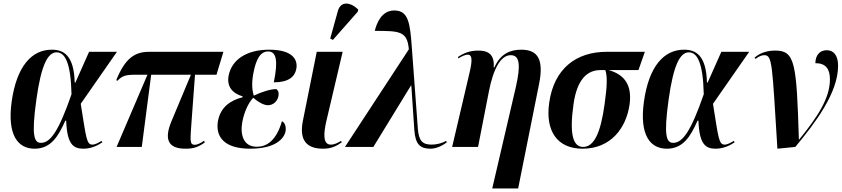

<svg xmlns="http://www.w3.org/2000/svg" viewBox="-20 -828 4746 1082"><path d="M175 10C265 10 308 -57 348 -148H353C358 -16 392 10 450 10C493 10 531 -8 557 -26L552 -34C536 -24 516 -13 501 -13C467 -13 466 -51 435 -243L639 -536H482L405 -363H401C397 -518 337 -548 272 -548C158 -548 74 -454 46 -257C19 -65 82 10 175 10ZM211 -23C173 -23 156 -60 185 -267C212 -461 249 -533 299 -533C345 -533 379 -478 383 -297C311 -89 264 -23 211 -23Z M637 0H779L832 -407H1056L946 -144C903 -41 929 10 1025 10C1073 10 1098 0 1134 -25L1130 -35C1113 -22 1091 -12 1079 -12C1047 -12 1052 -34 1060 -151L1079 -407H1200L1239 -536H819C740 -536 685 -500 635 -376L642 -373C670 -402 688 -407 750 -407H811Z M1389 10C1533 10 1583 -47 1590 -92C1592 -112 1587 -137 1569 -145C1536 -32 1481 -1 1427 -1C1352 -1 1333 -68 1345 -138C1358 -209 1386 -255 1407 -277C1434 -254 1465 -235 1490 -235C1520 -235 1544 -258 1549 -286C1553 -309 1546 -320 1537 -326C1504 -326 1455 -310 1410 -289C1403 -312 1396 -350 1407 -411C1423 -500 1450 -538 1491 -538C1536 -538 1549 -490 1523 -364C1607 -364 1642 -396 1650 -441C1659 -491 1630 -548 1497 -548C1370 -548 1285 -492 1268 -400C1258 -342 1287 -303 1347 -285V-280C1278 -262 1223 -225 1208 -145C1193 -52 1250 10 1389 10Z M1856 -603 1996 -762 1999 -774C1954 -818 1900 -823 1884 -766L1841 -611ZM1801 10C1849 10 1878 -6 1906 -26L1902 -34C1881 -22 1865 -13 1844 -13C1798 -13 1804 -79 1819 -145L1911 -536H1765L1687 -148C1664 -33 1712 10 1801 10Z M1924 0H2084L2296 -346H2298L2315 -94C2321 -14 2348 10 2406 10C2433 10 2467 -2 2498 -26L2494 -34C2473 -22 2442 -13 2413 -13C2360 -13 2341 -35 2335 -99L2301 -558C2291 -698 2282 -769 2202 -769C2131 -769 2103 -699 2092 -654C2234 -654 2275 -652 2284 -550Z M2754 234H2900L3018 -355C3045 -490 3013 -548 2918 -548C2855 -548 2800 -525 2766 -448H2762C2769 -528 2723 -543 2675 -543C2626 -543 2590 -527 2561 -507L2563 -499C2585 -513 2605 -520 2616 -520C2635 -520 2647 -505 2626 -418L2528 0H2674L2735 -312C2760 -441 2802 -517 2858 -517C2907 -517 2917 -467 2886 -333Z M3263 10C3421 10 3509 -105 3528 -240C3542 -345 3503 -407 3410 -433H3578L3614 -536H3398C3229 -536 3102 -443 3075 -249C3052 -89 3121 10 3263 10ZM3266 0C3209 0 3188 -72 3212 -241C3232 -383 3291 -433 3363 -433H3391C3403 -401 3402 -345 3387 -240C3364 -72 3325 0 3266 0Z M3738 10C3828 10 3871 -57 3911 -148H3916C3921 -16 3955 10 4013 10C4056 10 4094 -8 4120 -26L4115 -34C4099 -24 4079 -13 4064 -13C4030 -13 4029 -51 3998 -243L4202 -536H4045L3968 -363H3964C3960 -518 3900 -548 3835 -548C3721 -548 3637 -454 3609 -257C3582 -65 3645 10 3738 10ZM3774 -23C3736 -23 3719 -60 3748 -267C3775 -461 3812 -533 3862 -533C3908 -533 3942 -478 3946 -297C3874 -89 3827 -23 3774 -23Z M4361 10 4462 0C4573 -134 4703 -303 4703 -458C4703 -518 4676 -545 4639 -545C4597 -545 4575 -513 4575 -472C4633 -472 4657 -440 4657 -381C4657 -275 4588 -170 4484 -42H4482C4469 -470 4461 -543 4350 -543C4313 -543 4268 -535 4232 -503L4238 -496C4258 -512 4274 -517 4287 -517C4333 -517 4331 -470 4361 10Z"/></svg>

Font: Noto Serif Display Condensed
Style: Bold Italic
Weight: 700
Width: 3
Italic angle: -12°
Designer: Monotype Design Team
Foundry: Monotype Imaging Inc.
Version: Version 2.009